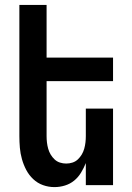

<svg xmlns="http://www.w3.org/2000/svg" viewBox="-20 -755 540 783"><path d="M202 8Q178 8 155.5 0Q133 -8 115.5 -24.5Q98 -41 87 -62Q76 -83 69.5 -106Q63 -129 61 -152.5Q59 -176 59 -200V-735H170V-520H441V-424H170V-200Q170 -187 171.5 -174Q173 -161 176.5 -148.5Q180 -136 186.5 -125Q193 -114 202.5 -105Q212 -96 224.5 -92Q237 -88 250 -88Q263 -88 275.5 -92Q288 -96 297.5 -105Q307 -114 313.5 -125Q320 -136 323.5 -148.5Q327 -161 328.5 -174Q330 -187 330 -200V-312H441V0H330V-90Q322 -70 310.5 -51Q299 -32 282.5 -18.5Q266 -5 245 1.5Q224 8 202 8Z"/></svg>

Font: Moesevka
Style: Bold
Weight: 700
Monospace: yes
Designer: Belleve Invis
Foundry: Belleve Invis
Version: Version 32.5.0; ttfautohint (v1.8.4)